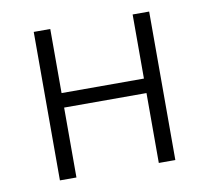

<svg xmlns="http://www.w3.org/2000/svg" viewBox="-63 -582 709 652"><g transform="rotate(-10 291.5 -256.0)"><path d="M93 0V-512H150V-291H434V-512H491V0H434V-241H150V0Z"/></g></svg>

Font: IBM Plex Sans Light
Style: Regular
Weight: 300
Designer: Mike Abbink, Paul van der Laan, Pieter van Rosmalen
Foundry: Bold Monday
Version: Version 3.0